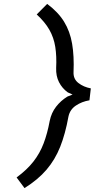

<svg xmlns="http://www.w3.org/2000/svg" viewBox="-20 -787 485 983"><path d="M105.5 176 65 121.5Q118.5 82 151.2 40Q184 -2 203.2 -52.5Q222.5 -103 234.5 -168Q243 -209.5 267 -240.5Q291 -271.5 325 -292.5L351.5 -303L327 -314Q298 -335 282 -366.5Q266 -398 267.5 -439Q270.5 -499 263 -546.8Q255.5 -594.5 232.8 -634.5Q210 -674.5 168 -713L221.5 -767Q277.5 -725.5 308 -676Q338.5 -626.5 349.2 -563.2Q360 -500 356.5 -417.5Q355 -382.5 381.5 -362Q408 -341.5 445 -334.5L438 -273.5Q399 -267 368.5 -246.5Q338 -226 330.5 -190.5Q314.5 -101.5 288.2 -35.5Q262 30.5 218.2 81.8Q174.5 133 105.5 176Z"/></svg>

Font: Expletus Sans Medium
Style: Italic
Weight: 500
Italic angle: -7°
Version: Version 7.500